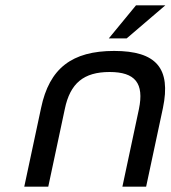

<svg xmlns="http://www.w3.org/2000/svg" viewBox="-20 -700 640 720"><path d="M134 -295 71 0H161L223 -291C243 -388 294 -430 391 -430C487 -430 521 -388 501 -291L439 0H528L591 -295C622 -444 566 -509 408 -509C250 -509 165 -444 134 -295ZM388 -556H455L600 -680H490Z"/></svg>

Font: LT Wave Mono
Style: Italic
Weight: 400
Designer: Daniel Lyons
Version: Version 2.5 (Glyphs App)